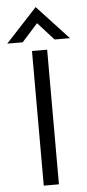

<svg xmlns="http://www.w3.org/2000/svg" viewBox="-80 -946 443 980"><g transform="rotate(-5 141.5 -456.0)"><path d="M0 0ZM0 0ZM181.2 0H103.5V-689.9H181.2ZM302.2 -738.3H223.6L141.6 -829.1L60.1 -738.3H-19L141.6 -911.6Z"/></g></svg>

Font: Acari Sans
Style: Regular
Weight: 400
Designer: Alfredo Marco Pradil and Stefan Peev
Foundry: Hanken Design Co.
Version: Version 1.045;February 4, 2021;FontCreator 13.0.0.2655 64-bi